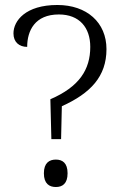

<svg xmlns="http://www.w3.org/2000/svg" viewBox="-20 -744 487 770"><path d="M182 -346 186 -186H225L228 -318C343 -370 407 -437 407 -547C407 -654 328 -724 210 -724C83 -724 34 -661 34 -610C34 -575 57 -556 89 -556C89 -621 120 -686 216 -686C299 -686 342 -633 342 -556C342 -465 298 -396 182 -346ZM204 6C230 6 251 -7 251 -49C251 -91 230 -104 204 -104C178 -104 156 -91 156 -49C156 -7 178 6 204 6Z"/></svg>

Font: Noto Serif Light
Style: Regular
Weight: 300
Designer: Monotype Design Team
Foundry: Monotype Imaging Inc.
Version: Version 2.013